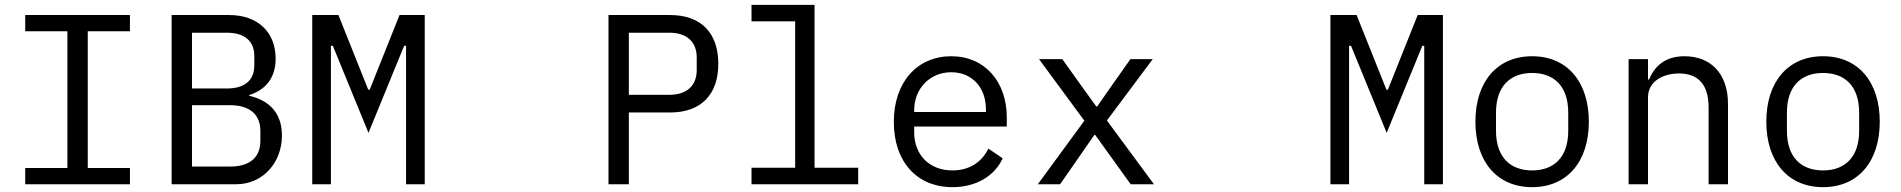

<svg xmlns="http://www.w3.org/2000/svg" viewBox="-20 -760 7840 792"><path d="M516 0V-67H342V-631H516V-698H84V-631H258V-67H84V0Z M688 0H955C1063 0 1143 -88 1143 -201C1143 -298 1086 -347 1008 -365V-368C1072 -388 1117 -435 1117 -518C1117 -627 1044 -698 925 -698H688ZM772 -73V-326H930C1007 -326 1054 -290 1054 -220V-179C1054 -108 1007 -73 930 -73ZM772 -395V-625H916C986 -625 1029 -593 1029 -529V-490C1029 -426 986 -395 916 -395Z M1655 0H1732V-698H1628L1505 -390H1499L1376 -698H1268V0H1345V-350V-571H1353L1500 -212L1647 -571H1655V-350Z M2574 0V-296H2744C2873 -296 2943 -371 2943 -497C2943 -623 2873 -698 2744 -698H2490V0ZM2574 -625H2742C2812 -625 2854 -588 2854 -523V-471C2854 -406 2812 -369 2742 -369H2574Z M3080 0H3520V-68H3340V-740H3080V-672H3260V-68H3080Z M3909 12C4011 12 4085 -38 4116 -107L4057 -147C4030 -91 3978 -57 3909 -57C3812 -57 3751 -123 3751 -214V-238H4133V-276C4133 -422 4043 -528 3904 -528C3764 -528 3667 -422 3667 -257C3667 -94 3761 12 3909 12ZM3904 -462C3989 -462 4047 -400 4047 -309V-298H3751V-305C3751 -395 3816 -462 3904 -462Z M4353 0 4437 -121 4494 -203H4498L4557 -121L4644 0H4740L4546 -263L4735 -516H4643L4566 -407L4506 -321H4502L4440 -407L4362 -516H4266L4453 -262L4261 0Z M5855 0H5932V-698H5828L5705 -390H5699L5576 -698H5468V0H5545V-350V-571H5553L5700 -212L5847 -571H5855V-350Z M6300 12C6445 12 6534 -94 6534 -258C6534 -422 6445 -528 6300 -528C6155 -528 6066 -422 6066 -258C6066 -94 6155 12 6300 12ZM6300 -57C6211 -57 6151 -110 6151 -221V-295C6151 -406 6211 -459 6300 -459C6389 -459 6449 -406 6449 -295V-221C6449 -110 6389 -57 6300 -57Z M6778 0V-358C6778 -426 6842 -457 6906 -457C6985 -457 7028 -411 7028 -317V0H7108V-331C7108 -456 7037 -528 6929 -528C6844 -528 6804 -483 6782 -432H6778V-516H6698V0Z M7500 12C7645 12 7734 -94 7734 -258C7734 -422 7645 -528 7500 -528C7355 -528 7266 -422 7266 -258C7266 -94 7355 12 7500 12ZM7500 -57C7411 -57 7351 -110 7351 -221V-295C7351 -406 7411 -459 7500 -459C7589 -459 7649 -406 7649 -295V-221C7649 -110 7589 -57 7500 -57Z"/></svg>

Font: IBM Plex Mono
Style: Regular
Weight: 400
Monospace: yes
Designer: Mike Abbink, Paul van der Laan, Pieter van Rosmalen
Foundry: Bold Monday
Version: Version 2.004